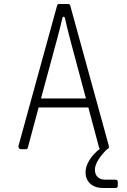

<svg xmlns="http://www.w3.org/2000/svg" viewBox="-20 -750 640 965"><path d="M86 0Q79 0 75.5 -5Q72 -10 73 -17L267 -722Q269 -730 278 -730H322Q331 -730 333 -722L527 -17Q529 -10 525.5 -5Q522 0 519 -1L518 0Q490 27 473.5 54.5Q457 82 457 103Q457 126 470.5 139.5Q484 153 508 153H560Q572 153 572 165V183Q572 195 560 195H499Q458 195 434 173.5Q410 152 410 115Q410 87 429 55.5Q448 24 482 -2Q479 -4 478 -8L424 -210H174L120 -8Q119 0 109 0ZM186 -255H412L333 -550Q315 -619 307 -657Q305 -666 300 -666Q295 -666 293 -657Q289 -638 282 -611Q275 -584 266 -550Z"/></svg>

Font: Pitagon Sans Mono Thin
Style: Regular
Weight: 100
Monospace: yes
Designer: Travis Tran
Foundry: Pitagon
Version: Version 1.001; ttfautohint (v1.8.4.7-5d5b);gftools[0.9.26]